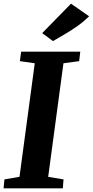

<svg xmlns="http://www.w3.org/2000/svg" viewBox="-26 -1024 505 1044"><path d="M-6.5 0 -2 -48.5 80 -62.5 163 -680 82 -691.5 89 -743H410.5L404.5 -691.5L319 -680L236 -62.5L319.5 -48.5L315.5 0ZM262 -800.5 203.5 -844 360 -1004 458.5 -935.5Q426.5 -904 390.8 -879.2Q355 -854.5 321.5 -835.2Q288 -816 262 -800.5Z"/></svg>

Font: Merriweather Light 18pt ExtraBold
Style: Italic
Weight: 800
Italic angle: -7.8°
Version: Version 2.101